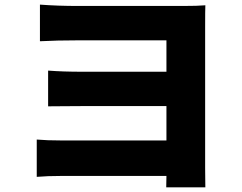

<svg xmlns="http://www.w3.org/2000/svg" viewBox="-20 -760 1040 824"><path d="M860.4 -643.6V-39.1Q860.4 -28.3 860.8 2.4Q861.3 33.2 861.3 43.9H693.4L694.3 -4.9H242.2Q182.6 -4.9 137.7 -1V-161.1Q180.7 -157.2 243.2 -157.2H694.3V-304.7H332Q305.7 -304.7 252.4 -304.2Q199.2 -303.7 186.5 -303.7V-457Q250 -452.1 332 -452.1H694.3V-586.9H316.4Q223.6 -586.9 151.4 -583V-740.2Q227.5 -734.4 316.4 -734.4H764.6Q829.1 -734.4 861.3 -737.3Q860.4 -719.7 860.4 -643.6Z"/></svg>

Font: Gen Shin Gothic Monospace Heavy
Style: Bold
Weight: 800
Designer: [Source Han Sans]
Ryoko NISHIZUKA  (kana & ideographs); Paul D. Hunt (Latin, Greek & Cyrillic); Wenlong ZHANG  (bopomofo
Version: Version 1.002.20150607